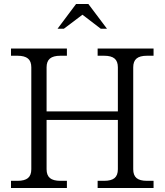

<svg xmlns="http://www.w3.org/2000/svg" viewBox="-20 -944 826 964"><path d="M213.9 -94.2Q213.9 -64 230.7 -50Q247.6 -36.1 283.2 -36.1H315.9V0H35.2V-36.1H67.9Q103.5 -36.1 120.4 -50Q137.2 -64 137.2 -94.2V-606Q137.2 -636.2 120.4 -650.1Q103.5 -664.1 67.9 -664.1H35.2V-700.2H315.9V-664.1H283.2Q247.6 -664.1 230.7 -650.1Q213.9 -636.2 213.9 -606V-384.8H571.8V-606Q571.8 -636.2 555.2 -650.1Q538.6 -664.1 502.9 -664.1H470.2V-700.2H751V-664.1H717.8Q682.1 -664.1 665.5 -650.1Q648.9 -636.2 648.9 -606V-94.2Q648.9 -64 665.5 -50Q682.1 -36.1 717.8 -36.1H751V0H470.2V-36.1H502.9Q538.6 -36.1 555.2 -50Q571.8 -64 571.8 -94.2V-341.8H213.9ZM269 -799.8 361.8 -923.8H423.8L517.1 -799.8H485.8L394 -870.1L300.8 -799.8Z"/></svg>

Font: LT Superior Serif
Style: Regular
Weight: 400
Designer: Daniel Lyons
Foundry: LyonsType
Version: Version 2.120;FEAKit 1.0